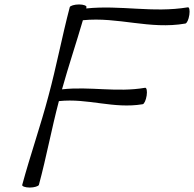

<svg xmlns="http://www.w3.org/2000/svg" viewBox="-20 -832 873 864"><path d="M294 -800C259 -667 234 -533 198 -400C163 -267 116 -133 80 0C78 6 93 12 114 12C134 12 153 6 155 0C189 -126 212 -252 245 -377C376 -391 490 -341 622 -363C629 -364 637 -382 640 -402C643 -422 640 -438 633 -437C505 -415 386 -444 259 -430C288 -534 323 -638 353 -741C512 -757 653 -698 814 -726C821 -727 829 -744 832 -765C835 -785 832 -801 825 -799C668 -773 523 -810 368 -794C368 -796 369 -798 369 -800C371 -806 356 -812 336 -812C315 -812 296 -806 294 -800Z"/></svg>

Font: Nupuram Light Oblique
Style: Regular
Weight: 300
Designer: Santhosh Thottingal (santhosh.thottingal@gmail.com)
Foundry: SMC
Version: Version 1.000